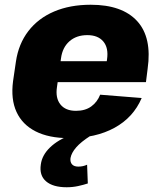

<svg xmlns="http://www.w3.org/2000/svg" viewBox="-20 -571 682 809"><path d="M270 11Q186 11 130 -17.5Q74 -46 49.5 -99.5Q25 -153 35 -229L47 -311Q58 -386 99.5 -440Q141 -494 208 -522.5Q275 -551 362 -551Q495 -551 558 -482Q621 -413 602 -281L595 -225H189L201 -313H459L425 -279L431 -321Q438 -369 415.5 -396Q393 -423 348 -423Q302 -423 272.5 -397Q243 -371 237 -325L220 -204Q213 -158 234.5 -131Q256 -104 300 -104Q339 -104 364.5 -122.5Q390 -141 402 -172L577 -158Q542 -76 462.5 -32.5Q383 11 270 11ZM261 218Q203 218 174 193Q145 168 152 122Q157 83 190.5 50.5Q224 18 280 -3L360 2Q321 27 301 50Q281 73 277 95Q275 112 283.5 121.5Q292 131 310 131Q330 131 347 123L350 202Q332 208 309 213Q286 218 261 218Z"/></svg>

Font: Pathway Extreme SemiCondensed ExtraBold
Style: Italic
Weight: 800
Width: 4
Italic angle: -8°
Version: Version 1.001;gftools[0.9.26]